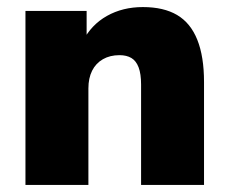

<svg xmlns="http://www.w3.org/2000/svg" viewBox="-20 -523 646 543"><path d="M52 0V-492H225V-406H214Q238 -453 282.5 -478Q327 -503 384 -503Q443 -503 481 -480.5Q519 -458 538 -410.5Q557 -363 557 -291V0H379V-284Q379 -314 372 -332.5Q365 -351 351.5 -359Q338 -367 318 -367Q291 -367 271 -355.5Q251 -344 240.5 -323Q230 -302 230 -273V0Z"/></svg>

Font: Nunito Sans 12pt ExtraLight 12pt Black
Style: Regular
Weight: 900
Version: Version 3.101;gftools[0.9.27]